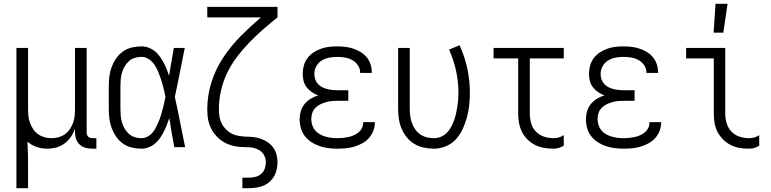

<svg xmlns="http://www.w3.org/2000/svg" viewBox="-20 -771 4040 1006"><path d="M66 215V-520H127V-200Q127 -181 129 -162.5Q131 -144 137.5 -126.5Q144 -109 154.5 -93.5Q165 -78 180 -67.5Q195 -57 213 -52Q231 -47 250 -47Q269 -47 287 -52Q305 -57 320 -67.5Q335 -78 345.5 -93.5Q356 -109 362.5 -126.5Q369 -144 371 -162.5Q373 -181 373 -200V-520H434V-77Q434 -71 436 -65Q438 -59 442 -55Q446 -51 452 -49Q458 -47 464 -47H485V8H464Q446 8 428.5 3.5Q411 -1 398 -13Q385 -25 379 -42Q373 -59 373 -77V-97Q365 -74 351.5 -54Q338 -34 318.5 -19.5Q299 -5 275 1.5Q251 8 227 8Q199 8 172 -1Q145 -10 124 -29Q126 5 126.5 39Q127 73 127 108V215Z M721 8Q695 8 670 2Q645 -4 624 -19Q603 -34 588.5 -55Q574 -76 565 -100Q556 -124 553 -149.5Q550 -175 550 -200V-320Q550 -345 553 -370.5Q556 -396 565 -420Q574 -444 588.5 -465Q603 -486 624 -501Q645 -516 670 -522Q695 -528 721 -528Q740 -528 758 -521.5Q776 -515 791 -503Q806 -491 817 -475.5Q828 -460 837 -443.5Q846 -427 853 -409.5Q860 -392 866 -374Q872 -410 878 -446.5Q884 -483 891 -520H948Q935 -456 922.5 -391.5Q910 -327 896 -263Q911 -198 923.5 -132Q936 -66 950 0H893Q886 -38 879.5 -76Q873 -114 867 -152Q861 -134 854 -116Q847 -98 838 -80.5Q829 -63 818 -47Q807 -31 792 -18.5Q777 -6 758.5 1Q740 8 721 8ZM721 -47Q737 -47 752.5 -55Q768 -63 779 -76Q790 -89 797.5 -104Q805 -119 811.5 -134.5Q818 -150 823 -166Q828 -182 832 -198Q836 -214 840 -230.5Q844 -247 847 -264Q844 -280 840 -296Q836 -312 832 -327.5Q828 -343 822.5 -358.5Q817 -374 811 -389.5Q805 -405 797 -419.5Q789 -434 778 -446Q767 -458 752 -465.5Q737 -473 721 -473Q703 -473 685.5 -467.5Q668 -462 655 -450Q642 -438 633 -422.5Q624 -407 619 -390Q614 -373 612.5 -355.5Q611 -338 611 -320V-200Q611 -182 612.5 -164.5Q614 -147 619 -130Q624 -113 633 -97.5Q642 -82 655 -70Q668 -58 685.5 -52.5Q703 -47 721 -47Z M1250 215V160H1285Q1302 160 1319 155.5Q1336 151 1348.5 140Q1361 129 1367 113Q1373 97 1373 80Q1373 63 1366 47Q1359 31 1346 21Q1333 11 1316.5 6Q1300 1 1283 0.5Q1266 0 1249 -0.5Q1232 -1 1215.5 -4Q1199 -7 1183 -12.5Q1167 -18 1152.5 -26.5Q1138 -35 1125.5 -46.5Q1113 -58 1102.5 -71.5Q1092 -85 1085 -100Q1078 -115 1073.5 -131.5Q1069 -148 1067.5 -165Q1066 -182 1066 -198Q1066 -271 1088 -340.5Q1110 -410 1150 -470Q1190 -530 1241 -581.5Q1292 -633 1347 -680H1066V-735H1434V-680Q1395 -649 1358 -616.5Q1321 -584 1286.5 -548.5Q1252 -513 1222 -473.5Q1192 -434 1170.5 -389.5Q1149 -345 1138 -296.5Q1127 -248 1127 -198Q1127 -179 1130 -160Q1133 -141 1141.5 -124Q1150 -107 1164 -93Q1178 -79 1195 -70.5Q1212 -62 1231 -59Q1250 -56 1269 -55H1270Q1290 -55 1310 -52.5Q1330 -50 1349 -43Q1368 -36 1384.5 -24.5Q1401 -13 1412.5 3.5Q1424 20 1429 40Q1434 60 1434 80Q1434 108 1424 135.5Q1414 163 1392 182Q1370 201 1342 208Q1314 215 1285 215Z M1747 8Q1724 8 1700.5 5Q1677 2 1654.5 -5.5Q1632 -13 1612 -26Q1592 -39 1577.5 -57.5Q1563 -76 1556.5 -99Q1550 -122 1550 -146Q1550 -167 1556 -188Q1562 -209 1575.5 -225.5Q1589 -242 1607.5 -253.5Q1626 -265 1647 -271Q1629 -278 1613.5 -288.5Q1598 -299 1586.5 -314Q1575 -329 1570.5 -347.5Q1566 -366 1566 -384Q1566 -406 1572 -427.5Q1578 -449 1591 -466.5Q1604 -484 1622.5 -496Q1641 -508 1661.5 -515.5Q1682 -523 1703.5 -525.5Q1725 -528 1747 -528Q1768 -528 1789 -525.5Q1810 -523 1830 -516.5Q1850 -510 1868.5 -499Q1887 -488 1900.5 -472Q1914 -456 1921 -435.5Q1928 -415 1928 -394V-389H1867V-392Q1867 -412 1855 -429.5Q1843 -447 1825.5 -456.5Q1808 -466 1787.5 -469.5Q1767 -473 1747 -473Q1726 -473 1705 -469Q1684 -465 1666 -454Q1648 -443 1637.5 -424Q1627 -405 1627 -383Q1627 -369 1631.5 -355.5Q1636 -342 1645.5 -331.5Q1655 -321 1667.5 -314.5Q1680 -308 1694 -304.5Q1708 -301 1722 -299.5Q1736 -298 1750 -298H1805V-243H1750Q1734 -243 1718 -241.5Q1702 -240 1687 -235.5Q1672 -231 1657.5 -224Q1643 -217 1632 -205.5Q1621 -194 1616 -178.5Q1611 -163 1611 -147Q1611 -131 1616 -115.5Q1621 -100 1631 -88Q1641 -76 1655 -68Q1669 -60 1684.5 -55.5Q1700 -51 1715.5 -49Q1731 -47 1747 -47Q1762 -47 1776.5 -48.5Q1791 -50 1805.5 -53Q1820 -56 1833.5 -62Q1847 -68 1858.5 -77.5Q1870 -87 1876.5 -100.5Q1883 -114 1883 -129V-131H1944V-128Q1944 -105 1935.5 -84Q1927 -63 1912 -46.5Q1897 -30 1877 -19.5Q1857 -9 1835.5 -2.5Q1814 4 1791.5 6Q1769 8 1747 8Z M2254 8Q2227 8 2201 2.5Q2175 -3 2152 -16.5Q2129 -30 2112 -51Q2095 -72 2084.5 -96.5Q2074 -121 2070 -147Q2066 -173 2066 -200V-520H2127V-200Q2127 -181 2129.5 -162.5Q2132 -144 2138.5 -126Q2145 -108 2156 -92.5Q2167 -77 2182.5 -66.5Q2198 -56 2216.5 -51.5Q2235 -47 2254 -47Q2273 -47 2290.5 -54.5Q2308 -62 2321 -75Q2334 -88 2343 -104.5Q2352 -121 2358.5 -138.5Q2365 -156 2369 -174Q2373 -192 2376 -210.5Q2379 -229 2380.5 -247.5Q2382 -266 2382 -285Q2382 -343 2369.5 -400.5Q2357 -458 2333 -511L2388 -534Q2415 -475 2428.5 -412Q2442 -349 2442 -285Q2442 -252 2438.5 -220Q2435 -188 2426.5 -156.5Q2418 -125 2404.5 -95.5Q2391 -66 2369.5 -42Q2348 -18 2317 -5Q2286 8 2254 8Z M2881 8Q2856 8 2831.5 4Q2807 0 2784.5 -11Q2762 -22 2744 -40Q2726 -58 2715 -80Q2704 -102 2699.5 -126.5Q2695 -151 2695 -176V-465H2566V-520H2934V-465H2756V-176Q2756 -150 2763 -125Q2770 -100 2788 -81.5Q2806 -63 2830.5 -55Q2855 -47 2881 -47Q2895 -47 2908.5 -51Q2922 -55 2934 -63V-8Q2922 0 2908.5 4Q2895 8 2881 8Z M3247 8Q3224 8 3200.5 5Q3177 2 3154.5 -5.5Q3132 -13 3112 -26Q3092 -39 3077.5 -57.5Q3063 -76 3056.5 -99Q3050 -122 3050 -146Q3050 -167 3056 -188Q3062 -209 3075.5 -225.5Q3089 -242 3107.5 -253.5Q3126 -265 3147 -271Q3129 -278 3113.5 -288.5Q3098 -299 3086.5 -314Q3075 -329 3070.5 -347.5Q3066 -366 3066 -384Q3066 -406 3072 -427.5Q3078 -449 3091 -466.5Q3104 -484 3122.5 -496Q3141 -508 3161.5 -515.5Q3182 -523 3203.5 -525.5Q3225 -528 3247 -528Q3268 -528 3289 -525.5Q3310 -523 3330 -516.5Q3350 -510 3368.5 -499Q3387 -488 3400.5 -472Q3414 -456 3421 -435.5Q3428 -415 3428 -394V-389H3367V-392Q3367 -412 3355 -429.5Q3343 -447 3325.5 -456.5Q3308 -466 3287.5 -469.5Q3267 -473 3247 -473Q3226 -473 3205 -469Q3184 -465 3166 -454Q3148 -443 3137.5 -424Q3127 -405 3127 -383Q3127 -369 3131.5 -355.5Q3136 -342 3145.5 -331.5Q3155 -321 3167.5 -314.5Q3180 -308 3194 -304.5Q3208 -301 3222 -299.5Q3236 -298 3250 -298H3305V-243H3250Q3234 -243 3218 -241.5Q3202 -240 3187 -235.5Q3172 -231 3157.5 -224Q3143 -217 3132 -205.5Q3121 -194 3116 -178.5Q3111 -163 3111 -147Q3111 -131 3116 -115.5Q3121 -100 3131 -88Q3141 -76 3155 -68Q3169 -60 3184.5 -55.5Q3200 -51 3215.5 -49Q3231 -47 3247 -47Q3262 -47 3276.5 -48.5Q3291 -50 3305.5 -53Q3320 -56 3333.5 -62Q3347 -68 3358.5 -77.5Q3370 -87 3376.5 -100.5Q3383 -114 3383 -129V-131H3444V-128Q3444 -105 3435.5 -84Q3427 -63 3412 -46.5Q3397 -30 3377 -19.5Q3357 -9 3335.5 -2.5Q3314 4 3291.5 6Q3269 8 3247 8Z M3905 8Q3880 8 3855.5 4Q3831 0 3809 -11Q3787 -22 3769 -40Q3751 -58 3739.5 -80Q3728 -102 3724 -126.5Q3720 -151 3720 -176V-465H3575V-520H3780V-176Q3780 -150 3787.5 -125Q3795 -100 3812.5 -81.5Q3830 -63 3855 -55Q3880 -47 3905 -47Q3919 -47 3933 -51Q3947 -55 3958 -63V-8Q3947 0 3933 4Q3919 8 3905 8ZM3719 -600 3729 -751H3792L3770 -600Z"/></svg>

Font: Iosevka Light
Style: Regular
Weight: 300
Monospace: yes
Designer: Belleve Invis
Foundry: Belleve Invis
Version: Version 32.5.0; ttfautohint (v1.8.4)